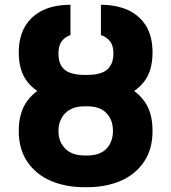

<svg xmlns="http://www.w3.org/2000/svg" viewBox="-20 -780 723 810"><path d="M336.9 -448.2H347.2Q428.2 -448.2 489.7 -425.8Q551.8 -403.3 587.9 -354.5Q623.5 -306.6 623.5 -228Q623.5 -150.4 587.9 -98.1Q551.8 -44.4 490.2 -17.6Q427.2 9.8 347.2 9.8H336.9Q256.3 9.8 193.4 -17.6Q131.3 -44.4 95.2 -97.7Q59.1 -150.9 59.1 -227.5Q59.1 -305.7 95.2 -354.5Q131.3 -403.3 193.4 -425.8Q254.9 -448.2 336.9 -448.2ZM347.2 -331.5H336.9Q284.2 -331.5 255.4 -302.7Q226.6 -272.9 226.6 -227.5Q226.6 -181.6 255.4 -152.8Q284.2 -124 336.9 -124H347.2Q401.9 -124 429.2 -152.8Q456.5 -181.6 456.5 -228Q456.5 -273.9 429.2 -302.7Q401.9 -331.5 347.2 -331.5ZM335.9 -463.9H347.2Q384.8 -463.9 409.2 -473.1Q433.1 -481.9 445.8 -502.9Q458.5 -522.9 458.5 -554.7Q458.5 -588.9 442.9 -607.4Q426.3 -626 405.8 -631.8V-759.8Q469.7 -759.8 519.5 -737.8Q568.8 -714.8 596.2 -670.9Q623.5 -626 623.5 -558.1Q623.5 -481.4 587.9 -435.5Q552.2 -389.6 490.2 -369.1Q426.3 -348.1 347.2 -348.1H335.9Q257.3 -348.1 193.4 -369.1Q130.9 -389.6 95.2 -435.5Q59.1 -481.9 59.1 -558.1Q59.1 -624 86.4 -669.9Q113.8 -714.8 163.1 -737.8Q210.4 -759.8 277.3 -759.8V-631.8Q256.8 -626 241.7 -607.4Q226.6 -588.4 226.6 -554.7Q226.6 -521.5 238.8 -502Q251 -481.9 275.4 -473.1Q300.8 -463.9 335.9 -463.9Z"/></svg>

Font: My Font
Style: Regular
Weight: 500
Designer: Rasmus Andersson
Foundry: rsms
Version: Version 0.001